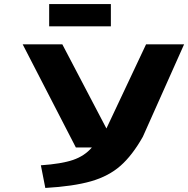

<svg xmlns="http://www.w3.org/2000/svg" viewBox="-20 -912 930 949"><path d="M92 -693H288L506 -277L702 -693H890L686 -236Q634 -144 575.5 -92.5Q517 -41 430 -16Q343 9 204 17L182 -95Q284 -102 341 -121.5Q398 -141 434 -183H355ZM223 -782V-892H528V-782Z"/></svg>

Font: Fix15 Mono
Style: Bold
Weight: 700
Designer: Carrois Corporate & Edenspiekermann AG
Foundry: Carrois Corporate GbR & Edenspiekermann AG
Version: Version 3.206